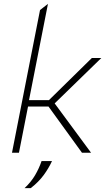

<svg xmlns="http://www.w3.org/2000/svg" viewBox="-20 -790 546 993"><path d="M42 0 187 -738 228 -770 130 -272H233L455 -490H504L246 -239H125L78 0ZM404 0 228 -243 257 -263 451 0ZM107 183Q141 151 161.5 116Q182 81 195 43H249Q232 80 206 115.5Q180 151 139 183Z"/></svg>

Font: REM Thin
Style: Italic
Weight: 250
Italic angle: -11°
Designer: Octavio Pardo
Foundry: Ashler Design
Version: Version 1.005;gftools[0.9.28]